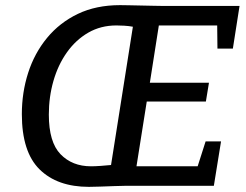

<svg xmlns="http://www.w3.org/2000/svg" viewBox="-20 -723 958 747"><path d="M326 4Q203 4 134 -64Q65 -132 65 -279Q65 -363 89.5 -439.5Q114 -516 163 -575.5Q212 -635 283 -669Q354 -703 447 -703Q459 -703 481.5 -702.5Q504 -702 529.5 -701.5Q555 -701 576.5 -700.5Q598 -700 607 -700H912L886 -534H826L825 -624H598L563 -401H793L781 -328H551L511 -76H749L780 -173H840L812 0H464Q452 0 425 1Q398 2 369.5 3Q341 4 326 4ZM170 -277Q170 -170 215.5 -123Q261 -76 334 -76Q349 -76 371 -77.5Q393 -79 412 -81L497 -619Q481 -622 463.5 -623Q446 -624 433 -624Q372 -624 323.5 -596Q275 -568 240.5 -519.5Q206 -471 188 -408.5Q170 -346 170 -277Z"/></svg>

Font: Bitter Medium
Style: Italic
Weight: 500
Italic angle: -9°
Designer: Sol Matas, and Bitter project Authors
Foundry: Sol Matas
Version: Version 2.001